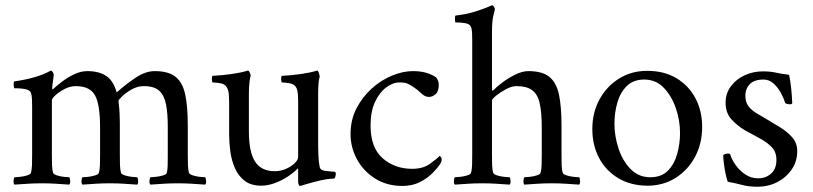

<svg xmlns="http://www.w3.org/2000/svg" viewBox="-20 -698 3086 729"><path d="M312 -428Q356 -428 383.5 -409.5Q411 -391 423 -347Q455 -376 493.5 -402Q532 -428 567 -428Q620 -428 647 -406Q674 -384 683.5 -338Q693 -292 693 -221V-113Q693 -91 693.5 -72Q694 -53 698 -41Q700 -36 712.5 -32Q725 -28 739 -26.5Q753 -25 759 -25Q762 -21 762.5 -11Q763 -1 759 3Q729 1 706.5 -0.5Q684 -2 655 -2Q627 -2 604 -0.5Q581 1 551 3Q547 -1 547.5 -11Q548 -21 551 -25Q557 -25 571.5 -26.5Q586 -28 599 -32Q612 -36 613 -41Q616 -51 616.5 -66.5Q617 -82 617 -101Q617 -104 617 -107Q617 -110 617 -113V-218Q617 -267 610.5 -301Q604 -335 585 -353Q566 -371 526 -371Q502 -371 480 -358.5Q458 -346 444 -332.5Q430 -319 430 -315Q430 -314 430.5 -309.5Q431 -305 431 -303Q433 -289 434 -268Q435 -247 435 -233V-113Q435 -91 435.5 -72Q436 -53 440 -41Q442 -36 454.5 -32Q467 -28 481 -26.5Q495 -25 501 -25Q504 -21 504.5 -11Q505 -1 501 3Q471 1 448.5 -0.5Q426 -2 397 -2Q369 -2 346 -0.5Q323 1 293 3Q289 -1 289.5 -11Q290 -21 293 -25Q299 -25 313.5 -26.5Q328 -28 341 -32Q354 -36 355 -41Q359 -53 359.5 -72Q360 -91 360 -113V-213Q360 -302 340.5 -336.5Q321 -371 268 -371Q246 -371 225 -360Q204 -349 190.5 -336.5Q177 -324 177 -317V-113Q177 -91 177.5 -72Q178 -53 182 -41Q184 -36 196.5 -32Q209 -28 223 -26.5Q237 -25 243 -25Q246 -21 246.5 -11Q247 -1 243 3Q213 1 190.5 -0.5Q168 -2 139 -2Q111 -2 88 -0.5Q65 1 35 3Q31 -1 31.5 -11Q32 -21 35 -25Q41 -25 55.5 -26.5Q70 -28 83 -32Q96 -36 97 -41Q101 -53 101.5 -72Q102 -91 102 -113V-291Q102 -301 101.5 -319Q101 -337 97 -346Q94 -355 80 -358.5Q66 -362 52 -362.5Q38 -363 34 -363Q33 -365 32 -375Q31 -385 34 -389Q72 -394 108 -404Q144 -414 173 -430Q177 -430 180.5 -424Q184 -418 184 -414Q184 -411 182.5 -400Q181 -389 179.5 -378Q178 -367 178 -363Q178 -359 180 -359Q181 -359 183 -361Q195 -372 215 -387.5Q235 -403 260.5 -415.5Q286 -428 312 -428Z M1112 -312Q1112 -313 1112 -316Q1112 -326 1111 -340.5Q1110 -355 1105 -365Q1098 -379 1079 -382Q1060 -385 1050 -385Q1048 -387 1047.5 -396.5Q1047 -406 1050 -410Q1088 -412 1123 -417Q1158 -422 1184 -430Q1188 -430 1191 -420Q1194 -410 1194 -406Q1191 -400 1189.5 -382Q1188 -364 1188 -343V-138Q1188 -130 1189 -106.5Q1190 -83 1194 -63Q1197 -51 1216.5 -49Q1236 -47 1246 -46Q1251 -46 1252 -46Q1254 -45 1254.5 -41Q1255 -37 1255 -35Q1255 -34 1253 -27Q1251 -20 1247 -20Q1222 -19 1192.5 -12Q1163 -5 1142 1.5Q1121 8 1120 8Q1116 8 1114 2.5Q1112 -3 1112 -8V-53Q1112 -57 1111 -57.5Q1110 -58 1110 -58Q1097 -44 1074 -28.5Q1051 -13 1024 -3Q997 7 972 7Q933 7 909 -11.5Q885 -30 872 -59.5Q859 -89 854.5 -123Q850 -157 850 -188V-312Q850 -322 849 -338Q848 -354 842 -365Q835 -379 816 -382Q797 -385 787 -385Q785 -387 784.5 -396.5Q784 -406 787 -410Q825 -412 860 -417Q895 -422 921 -430Q925 -430 928.5 -422Q932 -414 932 -410Q929 -404 927 -384Q925 -364 925 -343V-199Q925 -121 948.5 -84.5Q972 -48 1023 -48Q1045 -48 1065 -56.5Q1085 -65 1098.5 -78Q1112 -91 1112 -102Z M1646 -377Q1646 -351 1634 -340.5Q1622 -330 1609 -330Q1593 -330 1579 -344Q1565 -358 1552 -366Q1536 -377 1526 -381Q1516 -385 1497 -385Q1471 -385 1445.5 -365.5Q1420 -346 1403.5 -310Q1387 -274 1387 -222Q1387 -137 1433 -97Q1479 -57 1545 -57Q1586 -57 1612.5 -76Q1639 -95 1649 -106Q1650 -106 1653.5 -102.5Q1657 -99 1657 -93Q1657 -85 1651 -75Q1642 -61 1623 -41.5Q1604 -22 1575 -7Q1546 8 1508 8Q1449 8 1404.5 -20Q1360 -48 1335.5 -93Q1311 -138 1311 -189Q1311 -243 1333.5 -286.5Q1356 -330 1391.5 -362Q1427 -394 1468.5 -411Q1510 -428 1548 -428Q1602 -428 1636 -404Q1639 -401 1642.5 -393Q1646 -385 1646 -377Z M1986 -428Q2039 -428 2066 -406Q2093 -384 2102.5 -338Q2112 -292 2112 -221V-113Q2112 -91 2112.5 -72Q2113 -53 2117 -41Q2119 -36 2131.5 -32Q2144 -28 2158.5 -26.5Q2173 -25 2179 -25Q2182 -21 2182.5 -11Q2183 -1 2179 3Q2149 1 2126 -0.5Q2103 -2 2074 -2Q2046 -2 2023.5 -0.5Q2001 1 1971 3Q1967 -1 1967.5 -11Q1968 -21 1971 -25Q1977 -25 1991 -26.5Q2005 -28 2018 -32Q2031 -36 2032 -41Q2036 -53 2036.5 -72Q2037 -91 2037 -113V-211Q2037 -272 2029 -306.5Q2021 -341 2000 -356Q1979 -371 1941 -371Q1923 -371 1901.5 -359.5Q1880 -348 1864 -335Q1848 -322 1848 -317V-113Q1848 -91 1848.5 -72Q1849 -53 1853 -41Q1855 -36 1867.5 -32Q1880 -28 1894.5 -26.5Q1909 -25 1915 -25Q1918 -21 1918.5 -11Q1919 -1 1915 3Q1885 1 1862 -0.5Q1839 -2 1810 -2Q1782 -2 1759.5 -0.5Q1737 1 1707 3Q1703 -1 1703.5 -11Q1704 -21 1707 -25Q1713 -25 1727 -26.5Q1741 -28 1754 -32Q1767 -36 1768 -41Q1772 -53 1772.5 -72Q1773 -91 1773 -113V-545Q1773 -555 1772.5 -571Q1772 -587 1768 -596Q1764 -607 1746.5 -610Q1729 -613 1709 -613Q1708 -613 1707.5 -625.5Q1707 -638 1710 -639Q1747 -643 1782 -653.5Q1817 -664 1848 -678Q1852 -678 1855.5 -672.5Q1859 -667 1859 -662Q1859 -662 1853.5 -640Q1848 -618 1848 -577V-356Q1848 -354 1851 -354Q1852 -354 1854 -356Q1864 -367 1886.5 -384Q1909 -401 1936 -414.5Q1963 -428 1986 -428Z M2437 -429Q2502 -429 2548.5 -401Q2595 -373 2620.5 -325Q2646 -277 2646 -216Q2646 -153 2619 -102.5Q2592 -52 2545 -22.5Q2498 7 2439 7Q2375 7 2327.5 -21.5Q2280 -50 2254.5 -98.5Q2229 -147 2229 -208Q2229 -271 2256.5 -321Q2284 -371 2331 -400Q2378 -429 2437 -429ZM2426 -396Q2385 -396 2360 -371.5Q2335 -347 2324 -308.5Q2313 -270 2313 -228Q2313 -181 2328.5 -134Q2344 -87 2374.5 -56Q2405 -25 2449 -25Q2491 -25 2515.5 -49.5Q2540 -74 2551 -113Q2562 -152 2562 -193Q2562 -241 2546 -287.5Q2530 -334 2500 -365Q2470 -396 2426 -396Z M2876 -427Q2905 -427 2924.5 -422.5Q2944 -418 2976 -414Q2981 -392 2984 -362.5Q2987 -333 2988 -307Q2988 -302 2978 -302Q2974 -302 2969.5 -303Q2965 -304 2961 -307Q2956 -325 2944.5 -346Q2933 -367 2916.5 -381.5Q2900 -396 2879 -396Q2844 -396 2827 -378.5Q2810 -361 2810 -335Q2810 -310 2822 -294.5Q2834 -279 2853.5 -267.5Q2873 -256 2895 -243Q2917 -230 2943 -214Q2969 -198 2988 -176.5Q3007 -155 3007 -124Q3007 -85 2986 -54.5Q2965 -24 2931 -6.5Q2897 11 2857 11Q2823 11 2799 4.5Q2775 -2 2743 -8Q2739 -19 2735 -38Q2731 -57 2728.5 -77Q2726 -97 2726 -109Q2734 -115 2744 -115Q2749 -115 2752 -113Q2758 -93 2773 -71.5Q2788 -50 2810 -35.5Q2832 -21 2858 -21Q2888 -21 2908 -39Q2928 -57 2928 -91Q2928 -121 2910 -139.5Q2892 -158 2865 -172.5Q2838 -187 2809 -203Q2780 -220 2757.5 -244.5Q2735 -269 2735 -308Q2735 -344 2755.5 -371Q2776 -398 2808 -412.5Q2840 -427 2876 -427Z"/></svg>

Font: Amiri Quran
Style: Regular
Weight: 400
Designer: Khaled Hosny
Version: Version 0.117